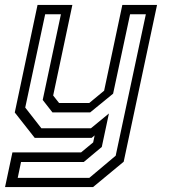

<svg xmlns="http://www.w3.org/2000/svg" viewBox="-40 -560 685 780"><path d="M101 0 20 -103 112.5 -540H254L176 -172L200 -141.5H322.5L383 -191.5L457 -540H598L462.5 97L338 200H-19.5L10.5 59H289.5L338.5 18.5L344.5 -10L332.5 0ZM32 162.5H323L430 72.5L552.5 -502H488.5L419.5 -179.5L326.5 -103.5H173L133.5 -154L207.5 -502H143.5L62.5 -123L128 -39H329.5L402.5 -99L373.5 37L300.5 98H45.5Z"/></svg>

Font: Tourney
Style: Italic
Weight: 400
Italic angle: -12°
Version: Version 1.015